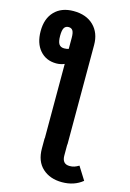

<svg xmlns="http://www.w3.org/2000/svg" viewBox="-169 -824 753 1112"><g transform="rotate(15 208.0 -268.5)"><path d="M442 178Q392 219 319 219Q247 219 202 178Q157 137 157 60V-1H158V-447Q135 -437 109 -437Q48 -437 11 -479.5Q-26 -522 -26 -595Q-26 -670 15.5 -713Q57 -756 129 -756Q206 -756 250 -712.5Q294 -669 294 -597V0H293V66Q293 117 338 117Q353 117 365.5 113Q378 109 393 100ZM158 -537V-604Q158 -634 150 -646.5Q142 -659 125 -659Q107 -659 98.5 -645Q90 -631 90 -598Q90 -562 100 -547.5Q110 -533 131 -533Q146 -533 158 -537Z"/></g></svg>

Font: Fira Sans Extra Condensed SemiBold
Style: Regular
Weight: 600
Width: 1
Designer: Carrois Corporate & Edenspiekermann AG
Foundry: Carrois Corporate GbR & Edenspiekermann AG
Version: Version 4.203